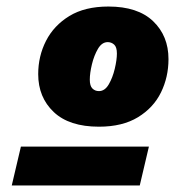

<svg xmlns="http://www.w3.org/2000/svg" viewBox="-20 -731 536 588"><path d="M283 -343Q192 -343 144.5 -388Q97 -433 97 -504Q97 -559 121 -606Q145 -653 192.5 -682Q240 -711 312 -711Q402 -711 449 -666Q496 -621 496 -550Q496 -495 473 -448Q450 -401 402.5 -372Q355 -343 283 -343ZM283 -452Q301 -452 313 -472.5Q325 -493 331.5 -520.5Q338 -548 338 -567Q338 -587 329.5 -594.5Q321 -602 310 -602Q292 -602 280 -581.5Q268 -561 261.5 -534Q255 -507 255 -487Q255 -468 263 -460Q271 -452 283 -452ZM16 -163 44 -282H436L408 -163Z"/></svg>

Font: Prodigy Sans Black
Style: Italic
Weight: 900
Italic angle: -13°
Designer: Wei Huang
Foundry: Wei Huang
Version: Version 1.003; ttfautohint (v1.8.3)